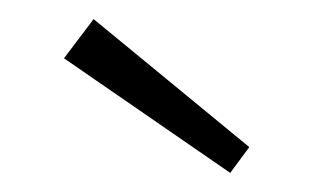

<svg xmlns="http://www.w3.org/2000/svg" viewBox="-20 -808 329 201"><path d="M78 -788 241 -654 221 -627 47 -747Z"/></svg>

Font: Bitter Light
Style: Regular
Weight: 300
Designer: Sol Matas, and Bitter project Authors
Foundry: Sol Matas
Version: Version 2.001